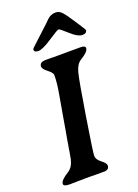

<svg xmlns="http://www.w3.org/2000/svg" viewBox="-168 -973 751 1042"><g transform="rotate(-20 208.0 -451.5)"><path d="M291 -903.3H294.4Q313.5 -903.3 330.1 -885Q346.7 -866.7 381.1 -813.5Q415.5 -760.3 415.5 -758.8Q415.5 -738.8 389.2 -738.8Q362.8 -738.8 323.2 -775.1Q283.7 -811.5 276.4 -811.5Q269 -811.5 214.4 -775.1Q159.7 -738.8 135.5 -738.8Q111.3 -738.8 111.3 -752.9V-755.9Q111.3 -759.8 122.1 -769.5L166 -810.1L218.3 -858.4Q227.1 -867.2 233.4 -873L242.2 -881.8Q263.7 -903.3 291 -903.3ZM170.9 -585.9Q170.9 -600.1 144.8 -620.1Q118.7 -640.1 118.7 -653.8Q118.7 -679.7 155.3 -679.7H188L198.7 -679.2L344.2 -679.7H355.5Q383.3 -679.7 383.3 -665.5Q383.3 -644.5 335.9 -616.2Q310.1 -600.6 298.6 -557.9Q287.1 -515.1 255.6 -317.9Q224.1 -120.6 224.1 -99.9Q224.1 -79.1 249.8 -59.6Q275.4 -40 275.4 -26.9Q275.4 -4.4 251 -1.5H195.8L164.1 -2H134.3L123.5 -1.5H102.5L46.9 -0.5Q11.7 -0.5 11.7 -15.1Q11.7 -36.1 60.1 -65.9Q87.9 -83 98.1 -125Q99.1 -128.4 104 -156.7L106 -168L107.4 -178.7L111.3 -200.7Q113.8 -214.4 117.2 -235.8Q120.6 -257.3 125.5 -282.7Q130.4 -308.1 138.7 -359.6Q147 -411.1 158.9 -475.3Q170.9 -539.6 170.9 -585.9Z"/></g></svg>

Font: Averia Serif Libre
Style: Bold Italic
Weight: 700
Italic angle: -6.90001°
Version: Version 1.002